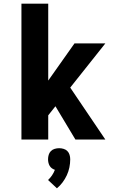

<svg xmlns="http://www.w3.org/2000/svg" viewBox="-20 -755 640 1039"><path d="M96 0V-735H241V-319L383 -520H550L360 -281L550 0H388L280 -180L241 -131V0ZM288 264 240 219Q252 208 261.5 194Q271 180 277 164Q268 161 260.5 155.5Q253 150 248.5 142Q244 134 242 125Q240 116 240 107Q240 95 243.5 83Q247 71 255.5 62.5Q264 54 276 50.5Q288 47 300 47Q312 47 324 50.5Q336 54 344.5 62.5Q353 71 356.5 83Q360 95 360 107Q360 129 355.5 151Q351 173 341.5 193.5Q332 214 318.5 232Q305 250 288 264Z"/></svg>

Font: Iosevka Heavy Extended
Style: Regular
Weight: 900
Width: 7
Monospace: yes
Designer: Belleve Invis
Foundry: Belleve Invis
Version: Version 32.5.0; ttfautohint (v1.8.4)